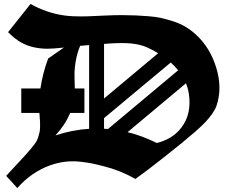

<svg xmlns="http://www.w3.org/2000/svg" viewBox="-20 -901 1145 974"><path d="M134.8 -880.9Q156.7 -868.7 174.8 -860.8Q219.2 -840.8 263.2 -830.6Q307.1 -820.3 350.3 -818.6Q393.6 -816.9 429.9 -818.4Q466.3 -819.8 515.9 -822.3Q565.4 -824.7 602.1 -824.2Q643.6 -823.7 668.2 -822.8Q692.9 -821.8 731.7 -818.8Q770.5 -815.9 798.1 -809.6Q825.7 -803.2 858.2 -793Q890.6 -782.7 918.7 -766.4Q946.8 -750 971.2 -728Q1044.9 -662.1 1076.9 -557.9Q1108.9 -453.6 1078.1 -363.8Q1071.3 -344.7 1056.2 -323.5Q1041 -302.2 1022.5 -282.2Q1003.9 -262.2 968.8 -231.7Q933.6 -201.2 902.1 -175.5Q870.6 -149.9 814 -105Q732.4 -40 667 6.8Q590.8 -36.6 504.9 -58.1Q468.8 -67.4 447.3 -71.8Q425.8 -76.2 387.5 -80.6Q349.1 -85 311.3 -80.6Q273.4 -76.2 235.8 -63Q138.2 -27.8 67.9 53.2Q58.6 43 39.8 22.2Q21 1.5 11.2 -8.8Q22.5 -21 45.4 -45.7Q68.4 -70.3 80.1 -83Q151.9 -159.7 166 -186Q171.9 -198.2 175.8 -211.7Q179.7 -225.1 181.4 -234.1Q183.1 -243.2 183.3 -259.3Q183.6 -275.4 183.3 -280.5Q183.1 -285.6 181.6 -304Q180.2 -322.3 180.2 -324.2Q180.2 -324.7 179.9 -325.9Q179.7 -327.1 179.7 -328.1H87.9V-452.1H185.1Q195.3 -524.9 224.1 -604Q237.3 -613.3 263.9 -631.8Q290.5 -650.4 304.2 -659.7Q254.4 -654.3 222.7 -653.8Q190.9 -653.3 155.3 -660.4Q119.6 -667.5 87.9 -685.1Q55.7 -703.1 21 -737.8Q40 -761.7 77.9 -809.3Q115.7 -856.9 134.8 -880.9ZM386.7 -668.5Q374 -638.7 367.2 -606Q362.3 -584 360.1 -561Q357.9 -538.1 357.9 -523.7Q357.9 -509.3 358.6 -486.1Q359.4 -462.9 359.4 -452.1H408.2V-328.1H335.9Q311.5 -268.6 261.2 -213.9Q345.2 -242.2 432.1 -247.6V-672.4Q431.2 -672.4 429 -672.1Q426.8 -671.9 425.8 -671.9Q400.9 -669.9 386.7 -668.5ZM507.8 -248Q521.5 -247.1 527.8 -246.6L883.8 -544.4Q866.7 -565.4 846.2 -584L507.8 -301.8ZM507.8 -678.2V-401.4L782.2 -630.9Q742.7 -654.8 710 -667Q673.8 -679.7 625.2 -681.9Q576.7 -684.1 507.8 -678.2ZM627 -230.5Q701.7 -212.4 774.9 -175.8Q785.2 -177.7 797.4 -181.9Q809.6 -186 828.1 -194.6Q846.7 -203.1 866.2 -218.8Q885.7 -234.4 900.9 -254.9Q953.1 -323.2 938 -425.8Q933.6 -453.6 923.3 -478.5Z"/></svg>

Font: KJV1611
Style: Regular
Weight: 400
Version: Version 3.6.1